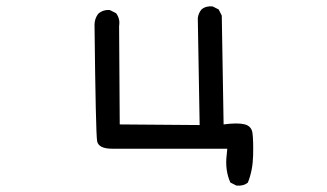

<svg xmlns="http://www.w3.org/2000/svg" viewBox="-20 -492 1040 610"><path d="M731.4 97.7 711.9 87.9Q694.3 48.8 700.2 0L702.1 -19.5H336.9Q293 -19.5 288.6 -43.5Q284.2 -67.4 280.3 -413.1Q280.3 -432.6 292 -448.2Q307.6 -461.9 329.1 -460L348.6 -450.2Q362.3 -432.6 358.4 -409.2L360.4 -96.7L614.3 -94.7L608.4 -434.6Q610.4 -450.2 620.1 -461.9Q633.8 -473.6 655.3 -471.7L674.8 -461.9L684.6 -442.4L690.4 -96.7Q733.4 -102.5 756.3 -97.2Q779.3 -91.8 782.2 -68.8Q785.2 -45.9 784.2 1.5Q783.2 48.8 767.6 87.9Q753.9 99.6 731.4 97.7Z"/></svg>

Font: NaikaiFont
Style: Regular-Lite
Weight: 400
Version: Version 1.67